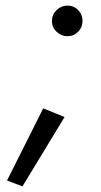

<svg xmlns="http://www.w3.org/2000/svg" viewBox="-20 -495 360 684"><path d="M165 -420Q165 -443 181.5 -459Q198 -475 220 -475Q243 -475 258.5 -459Q274 -443 274 -420Q274 -398 258.5 -382Q243 -366 220 -366Q198 -366 181.5 -382Q165 -398 165 -420ZM134 -109 210 -78 60 169 5 148Z"/></svg>

Font: Von Book
Style: Italic
Weight: 400
Version: Version 4.000; ttfautohint (v1.8.4.7-5d5b)